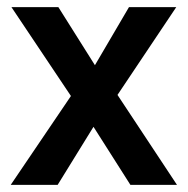

<svg xmlns="http://www.w3.org/2000/svg" viewBox="-20 -516 525 536"><path d="M178 -248 12 -496H143L245 -334L340 -496H472L308 -251L474 0H344L241 -162L141 0H10Z"/></svg>

Font: Cabin SemiBold
Style: Regular
Weight: 600
Designer: Pablo Impallari
Foundry: Pablo Impallari. http://www.impallari.com Igino Marini. http://www.ikern.com
Version: Version 2.200